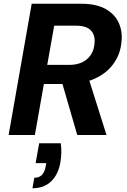

<svg xmlns="http://www.w3.org/2000/svg" viewBox="-20 -720 678 1024"><path d="M26 0 149 -700H413Q493 -700 542.5 -672.5Q592 -645 613 -599Q634 -553 628 -498Q623 -434 587 -382.5Q551 -331 487.5 -301.5Q424 -272 338 -272H214L166 0ZM392 0 303 -307H451L548 0ZM232 -374H349Q409 -374 444.5 -405Q480 -436 484 -488Q489 -531 465.5 -557Q442 -583 385 -583H269ZM153 284 163 228Q189 228 204 212.5Q219 197 224 165L227 150H170L189 44H304Q308 71 307 97Q306 123 302 146Q291 210 253 247Q215 284 153 284Z"/></svg>

Font: DM Sans 12pt ExtraBold
Style: Italic
Weight: 800
Italic angle: -10°
Version: Version 4.004;gftools[0.9.30]